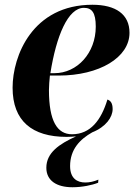

<svg xmlns="http://www.w3.org/2000/svg" viewBox="-20 -566 565 808"><path d="M260 10C274 10 288 9 300 8C229 40 175 77 175 140C175 194 218 222 285 222C326 222 368 213 393 203L394 190C375 198 357 202 339 202C305 202 275 185 275 133C275 62 317 20 368 -9C426 -32 454 -73 454 -107C454 -132 445 -143 432 -147C406 -61 361 -1 283 -1C221 -1 186 -56 186 -187C186 -200 188 -233 190 -248H227C398 -248 525 -324 525 -428C525 -506 467 -546 369 -546C117 -546 33 -331 33 -197C33 -57 115 10 260 10ZM209 -258H192C217 -415 266 -533 333 -533C366 -533 383 -514 383 -454C383 -343 305 -258 209 -258Z"/></svg>

Font: Noto Serif Display
Style: Bold Italic
Weight: 700
Italic angle: -12°
Designer: Monotype Design Team
Foundry: Monotype Imaging Inc.
Version: Version 2.009